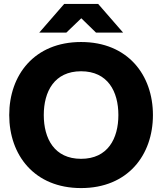

<svg xmlns="http://www.w3.org/2000/svg" viewBox="-20 -946 826 978"><path d="M393 12C631 12 759 -156 759 -360C759 -564 631 -732 393 -732C155 -732 27 -564 27 -360C27 -156 155 12 393 12ZM180 -780H318L394 -853L469 -780H607L480 -926H307ZM203 -360C203 -480 257 -583 393 -583C529 -583 583 -480 583 -360C583 -240 529 -137 393 -137C257 -137 203 -240 203 -360Z"/></svg>

Font: Aspekta 750
Style: Regular
Weight: 750
Designer: Ivo Dolenc
Version: Version 2.000